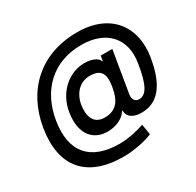

<svg xmlns="http://www.w3.org/2000/svg" viewBox="-190 -924 1362 1337"><g transform="rotate(-30 491.5 -255.5)"><path d="M437.9 200.6C524.5 200.6 623.6 178.3 672.6 156.2L658.4 72.1C624.3 84.2 538.7 108.7 458.8 108.7C221.6 108.7 115.4 -21 153.8 -253.9C190 -474.1 338.4 -621.4 568.2 -621.4C766.3 -621.4 879.6 -501.4 847.3 -310.4C822.8 -159.8 790.5 -92 729.8 -92C696.4 -92 681.8 -119 686.8 -155.5L742.5 -489.3H649.5L642.8 -449.6H638.1C632.5 -480.8 571.7 -508.9 494.3 -499.3C391.7 -486.5 286.9 -403.8 262.4 -257.5C237.2 -106.5 301.5 -11.7 418 -6.4C498.2 -2.8 562.5 -39.8 585.6 -81.7H589.8C589.1 -26.6 639.6 0.7 706 -2.1C859 -6.4 918.7 -149.1 944.2 -305.4C980.8 -529.1 860.1 -712.4 586.3 -712.4C296.5 -712.4 97.7 -534.4 51.1 -253.2C3.9 35.5 141.7 200.6 437.9 200.6ZM360.8 -261.7C375 -343.4 430.8 -405.5 510.7 -405.5C598 -405.5 627.1 -364.3 610.4 -262.1C593 -154.8 550.4 -101.2 459.2 -101.2C366.8 -101.2 347.7 -178.6 360.8 -261.7Z"/></g></svg>

Font: Magic Ui Pro Semi Bold
Style: Italic
Weight: 600
Italic angle: -9.39999°
Designer: Stefan Endress, Andreas Faust
Version: Version 1.000;FEAKit 1.0